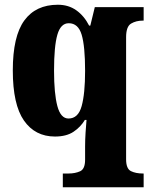

<svg xmlns="http://www.w3.org/2000/svg" viewBox="-20 -566 635 810"><path d="M245 224V166H269Q297 166 318 156.5Q339 147 339 108V52Q339 24 341 -7Q343 -38 345 -60H338Q320 -30 290 -10Q260 10 212 10Q128 10 81 -57.5Q34 -125 34 -269Q34 -413 82.5 -479.5Q131 -546 224 -546Q269 -546 302 -522.5Q335 -499 356 -458H361L380 -536H586V-479H582Q554 -479 533 -466.5Q512 -454 512 -409V106Q512 146 532.5 156Q553 166 583 166H586V224ZM269 -66Q310 -66 324.5 -118.5Q339 -171 339 -267Q339 -371 324.5 -419.5Q310 -468 270 -468Q236 -468 222 -419.5Q208 -371 208 -268Q208 -171 222 -118.5Q236 -66 269 -66Z"/></svg>

Font: Noto Serif Lao Condensed Black
Style: Regular
Weight: 900
Width: 3
Designer: Monotype Design Team
Foundry: Monotype Imaging Inc.
Version: Version 2.003; ttfautohint (v1.8.4.7-5d5b)